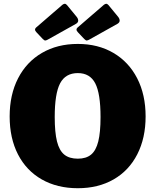

<svg xmlns="http://www.w3.org/2000/svg" viewBox="-20 -984 820 1014"><path d="M31 -369Q31 -484 75.5 -570.5Q120 -657 201.5 -704.5Q283 -752 391 -752Q498 -752 579 -704.5Q660 -657 704.5 -570.5Q749 -484 749 -369Q749 -255 705 -169Q661 -83 580 -36.5Q499 10 391 10Q282 10 200.5 -36.5Q119 -83 75 -168.5Q31 -254 31 -369ZM511 -366Q511 -490 483 -544Q455 -598 391 -598Q326 -598 297.5 -544Q269 -490 269 -366Q269 -285 281 -237Q293 -189 319.5 -167.5Q346 -146 391 -146Q435 -146 461 -167.5Q487 -189 499 -237Q511 -285 511 -366ZM385 -895Q393 -885 393 -875Q393 -865 381 -858L238 -778Q225 -770 219 -770Q214 -770 206 -778L173 -813Q165 -821 165 -828Q165 -833 170 -838L310 -959Q317 -964 322 -964Q328 -964 334 -957ZM604 -895Q612 -885 612 -875Q612 -865 600 -858L457 -778Q444 -770 438 -770Q433 -770 425 -778L392 -813Q384 -821 384 -828Q384 -833 389 -838L529 -959Q536 -964 541 -964Q547 -964 553 -957Z"/></svg>

Font: Libre Franklin Black
Style: Regular
Weight: 900
Designer: Pablo Impallari, Rodrigo Fuenzalida
Foundry: Impallari Type
Version: Version 1.002; ttfautohint (v1.5)